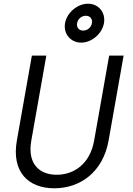

<svg xmlns="http://www.w3.org/2000/svg" viewBox="-20 -1000 715 1036"><path d="M273 16C413 16 536 -72 566 -242L647 -700H569L488 -242C465 -112 376 -57 286 -57C196 -57 126 -112 149 -242L230 -700H152L71 -242C41 -72 133 16 273 16ZM331 -875C321 -818 361 -770 418 -770C475 -770 531 -818 541 -875C551 -932 512 -980 455 -980C398 -980 341 -932 331 -875ZM396 -875C400 -898 420 -915 443 -915C466 -915 480 -898 476 -875C472 -852 452 -835 429 -835C406 -835 392 -852 396 -875Z"/></svg>

Font: Uncut Sans
Style: Italic
Weight: 400
Italic angle: -10°
Designer: Kasper Nordkvist
Foundry: Uncut Type
Version: Version 1.111;FEAKit 1.0